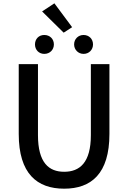

<svg xmlns="http://www.w3.org/2000/svg" viewBox="-20 -1124 773 1158"><path d="M367 14C530 14 640 -76 640 -316V-737H528V-309C528 -142 460 -88 367 -88C275 -88 209 -142 209 -309V-737H93V-316C93 -76 204 14 367 14ZM247 -799C281 -799 305 -824 305 -856C305 -889 281 -913 247 -913C214 -913 191 -889 191 -856C191 -824 214 -799 247 -799ZM364 -927 415 -960 308 -1104 234 -1055ZM484 -799C517 -799 541 -824 541 -856C541 -889 517 -913 484 -913C452 -913 427 -889 427 -856C427 -824 452 -799 484 -799Z"/></svg>

Font: Noto Sans CJK TC Medium
Style: Regular
Weight: 500
Designer: Ryoko NISHIZUKA 西塚涼子 (kana, bopomofo & ideographs); Paul D. Hunt (Latin, Greek & Cyrillic); Sandoll Communications 산돌커뮤니
Foundry: Adobe
Version: Version 2.004;hotconv 1.0.118;makeotfexe 2.5.65603